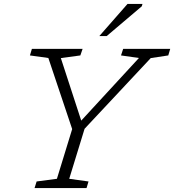

<svg xmlns="http://www.w3.org/2000/svg" viewBox="-20 -955 884 975"><path d="M685.5 -660.5 594.5 -673.5 605.5 -707H844.5L834.5 -673.5L745.5 -660L409.5 -301L331.5 -47L429.5 -33.5L419.5 0H155.5L166 -33.5L269 -47L346.5 -299.5L225.5 -660.5L132 -673.5L142 -707H399.5L388 -673.5L289 -660L392.5 -342.5ZM484.5 -772 627.5 -935H703.5L700 -923L522 -772Z"/></svg>

Font: Newsreader 6pt Light
Style: Italic
Weight: 300
Italic angle: -17°
Designer: Hugues Gentile
Foundry: Production Type
Version: Version 1.003; ttfautohint (v1.8.3)